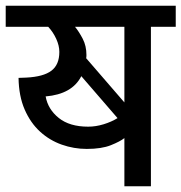

<svg xmlns="http://www.w3.org/2000/svg" viewBox="-30 -653 636 673"><path d="M499 -559V0H406V-169Q391 -157 358.5 -144Q326 -131 274 -131Q229 -131 186.5 -146Q144 -161 110.5 -191.5Q77 -222 56.5 -269Q36 -316 35 -380L62 -381Q122 -384 150 -405Q178 -426 178 -471Q178 -493 167 -517Q156 -541 139 -559H-10V-633H586V-559ZM406 -559H233Q247 -542 260 -517Q273 -492 273 -460Q273 -452 272 -449L406 -294ZM130 -315Q138 -270 176 -239.5Q214 -209 279 -209Q306 -209 333.5 -217.5Q361 -226 382 -239L255 -386Q223 -323 130 -315Z"/></svg>

Font: Ek Mukta Medium
Style: Regular
Weight: 500
Designer: Girish Dalvi and Yashodeep Gholap
Foundry: Ek Type
Version: Version 2.538;PS 1.002;hotconv 16.6.51;makeotf.lib2.5.65220;